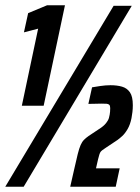

<svg xmlns="http://www.w3.org/2000/svg" viewBox="-26 -710 531 730"><path d="M57 -308 119 -601 65 -587 81 -660 153 -690H221L140 -308ZM-6 0 406 -688H475L64 0ZM241 0 256 -66Q264 -102 269.5 -124Q275 -146 280.5 -158.5Q286 -171 293.5 -178.5Q301 -186 311 -193L359 -225Q366 -230 372 -236Q378 -242 383.5 -251Q389 -260 391 -274Q392 -279 392.5 -285.5Q393 -292 393 -299Q393 -308 389.5 -311.5Q386 -315 379 -315.5Q372 -316 359 -316Q350 -316 337 -315.5Q324 -315 310 -315L324 -378Q335 -380 355.5 -383Q376 -386 394 -386Q419 -386 438 -380.5Q457 -375 468 -359Q479 -343 479 -310Q479 -296 477.5 -284Q476 -272 474 -261Q469 -236 459 -219Q449 -202 438.5 -192.5Q428 -183 421 -178L376 -148Q360 -138 356 -132Q352 -126 347 -105L339 -70H429L414 0Z"/></svg>

Font: Saira UltraCondensed Black
Style: Italic
Weight: 900
Width: 1
Italic angle: -12°
Designer: Hector Gatti with collaboration of the Omnibus-Type team
Foundry: Omnibus-Type
Version: Version 1.101